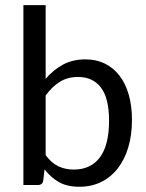

<svg xmlns="http://www.w3.org/2000/svg" viewBox="-20 -714 565 741"><path d="M70.3 0V-694.3H156.2V-409.7Q185.5 -444.3 223.1 -464.6Q260.7 -484.9 309.6 -484.9Q351.1 -484.9 384.3 -468.8Q417.5 -452.6 440.9 -422.4Q464.4 -392.1 476.8 -348.9Q489.3 -305.7 489.3 -251Q489.3 -192.9 475.1 -145.5Q460.9 -98.1 434.6 -64.2Q408.2 -30.3 370.6 -11.7Q333 6.8 286.1 6.8Q239.3 6.8 207.8 -11Q176.3 -28.8 151.9 -60.5L147 -18.1Q145 0 126 0ZM280.8 -417Q241.2 -417 211.2 -398.4Q181.2 -379.9 156.2 -345.7V-115.2Q178.7 -84.5 205.6 -72Q232.4 -59.6 264.6 -59.6Q330.6 -59.6 365.7 -106.9Q400.9 -154.3 400.9 -248Q400.9 -335 369.6 -376Q338.4 -417 280.8 -417Z"/></svg>

Font: Carlito
Style: Regular
Weight: 400
Designer: Lukasz Dziedzic
Foundry: tyPoland Lukasz Dziedzic
Version: Version 1.103; Beta1; all basic design good, some composites